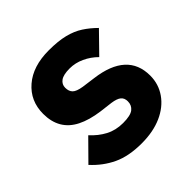

<svg xmlns="http://www.w3.org/2000/svg" viewBox="-149 -663 801 801"><g transform="rotate(-45 252.0 -262.5)"><path d="M247 12Q171 12 119 -12.5Q67 -37 26 -82L113 -170Q141 -139 175 -121Q209 -103 252 -103Q296 -103 313 -116.5Q330 -130 330 -153Q330 -173 317.5 -183Q305 -193 277 -197L220 -204Q161 -212 121.5 -232Q82 -252 62.5 -285.5Q43 -319 43 -366Q43 -442 98 -489.5Q153 -537 247 -537Q302 -537 340 -527.5Q378 -518 406.5 -499.5Q435 -481 461 -455L376 -368Q351 -393 319.5 -407.5Q288 -422 255 -422Q218 -422 201.5 -410Q185 -398 185 -378Q185 -357 196.5 -345.5Q208 -334 240 -329L299 -321Q385 -310 428.5 -270.5Q472 -231 472 -163Q472 -113 444 -73Q416 -33 365.5 -10.5Q315 12 247 12Z"/></g></svg>

Font: IBM Plex Sans
Style: Regular
Weight: 400
Designer: Mike Abbink, Paul van der Laan, Pieter van Rosmalen
Foundry: Bold Monday
Version: Version 3.201